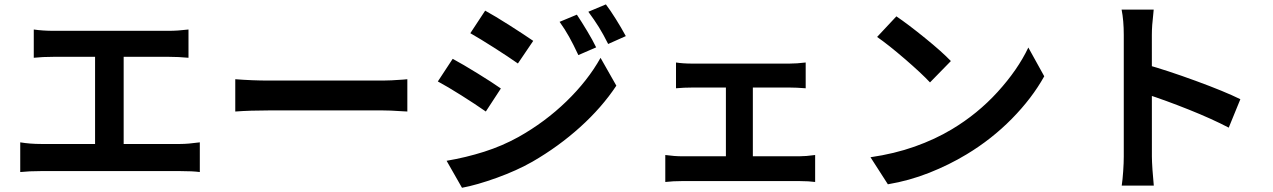

<svg xmlns="http://www.w3.org/2000/svg" viewBox="-20 -816 5880 887"><path d="M227.8 -673.6H760Q801.5 -673.6 850.8 -679.7V-549.1Q804.4 -553.5 760 -553.5H227.8Q176.3 -553.5 136 -549.1V-679.7Q178.2 -673.6 227.8 -673.6ZM551.3 -606.7V-80.6H419.2V-606.7ZM168.7 -150.9H813Q848.4 -150.9 903.1 -158.4V-21.2Q870.6 -25.6 813 -25.6H168.7Q116 -25.6 73.5 -21.2V-158.4Q118.9 -150.9 168.7 -150.9Z M1222.4 -443.8H1747.8Q1783.7 -443.8 1841.6 -448.2L1861.8 -450V-300.8L1830.6 -302.5Q1782.2 -305.9 1748 -305.9H1222.4Q1136.2 -305.9 1066.9 -300.8V-450Q1146.7 -443.8 1222.4 -443.8Z M2734.1 -597.2 2651.9 -561.5Q2628.2 -612.1 2609.1 -646.2Q2590.1 -680.4 2565.2 -715.1L2645 -748.3Q2666.7 -715.8 2692.6 -672.7Q2718.5 -629.6 2734.1 -597.2ZM2871.1 -649.2 2789.6 -612.8Q2767.1 -657.7 2746.5 -690.9Q2725.8 -724.1 2698 -761.7L2779.1 -795.7Q2799.6 -768.6 2824.7 -728.5Q2849.9 -688.5 2871.1 -649.2ZM2443.4 -627.2 2372.6 -522.7Q2327.4 -554.4 2262.6 -595.7Q2197.8 -637 2152.8 -662.6L2221.4 -766.8Q2266.8 -741.9 2334.6 -698.7Q2402.3 -655.5 2443.4 -627.2ZM2375.2 -183.1Q2498.3 -252.2 2596.8 -347.7Q2695.3 -443.1 2754.4 -548.8L2827.4 -420.2Q2760.3 -319.1 2660.3 -228.9Q2560.3 -138.7 2439.9 -69.1Q2367.9 -28.1 2275.3 5.4Q2182.6 38.8 2114.3 51.5L2043.2 -73.2Q2132.8 -88.4 2216.6 -115Q2300.3 -141.6 2375.2 -183.1ZM2293.9 -407.2 2224.4 -300.8Q2176 -334.7 2111.7 -375.2Q2047.4 -415.8 2002.7 -439.7L2071.3 -544.2Q2118.7 -518.8 2186.4 -476.9Q2254.2 -435.1 2293.9 -407.2Z M3179.4 -522.2H3626.7Q3661.1 -522.2 3702.1 -527.3V-408.2Q3658.2 -411.6 3626.7 -411.6H3179.7Q3140.1 -411.6 3103 -408.2V-527.3Q3135 -522.2 3179.4 -522.2ZM3458 -461.9V-29.3H3333.5V-461.9ZM3132.8 -94H3672.4Q3703.1 -94 3745.8 -99.9V24.7Q3719 20.8 3672.4 20.5H3132.8Q3089.8 20.5 3053.5 24.7V-99.9Q3095.7 -94 3132.8 -94Z M4372.8 -533.9 4276.4 -435.3Q4236.6 -477.8 4160.4 -543.5Q4084.2 -609.1 4032 -645.3L4121.1 -740.5Q4175.5 -703.6 4253.8 -640.1Q4332 -576.7 4372.8 -533.9ZM4377 -218.5Q4496.1 -289.6 4588.9 -391.4Q4681.6 -493.2 4730.7 -596.4L4804.2 -463.6Q4747.6 -361.8 4654.3 -267.1Q4561 -172.4 4445.6 -103Q4365 -54.2 4272.7 -17.7Q4180.4 18.8 4081.8 35.4L4001.5 -89.6Q4111.6 -105.5 4205.9 -138.9Q4300.3 -172.4 4377 -218.5Z M5171.6 -654.8Q5171.6 -721.4 5161.6 -771.5H5309.8Q5308.8 -763.2 5308.1 -753.2Q5301.3 -696.8 5301.3 -654.8L5301.5 -93Q5301.5 -71.8 5304.2 -31.5Q5306.9 8.8 5310.3 41.5H5162.1Q5166.3 13.9 5168.9 -24.9Q5171.6 -63.7 5171.6 -93ZM5710.2 -357.7 5656.5 -226.3Q5579.6 -266.6 5472.2 -309.6Q5364.7 -352.5 5273.4 -382.1V-518.3Q5370.8 -491.2 5504.2 -442.4Q5637.5 -393.6 5710.2 -357.7Z"/></svg>

Font: Min Sans VF VF
Style: Regular
Weight: 400
Designer: Jinseong-Kim, NotoSansCJK, Nunito
Foundry: Jinseong-Kim
Version: Version 1.420;Glyphs 3.1.2 (3151)